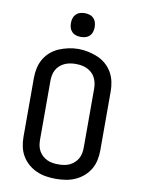

<svg xmlns="http://www.w3.org/2000/svg" viewBox="-102 -1022 804 1098"><g transform="rotate(10 300.0 -473.0)"><path d="M300 8Q271 8 242.5 3.5Q214 -1 188 -12.5Q162 -24 140 -43Q118 -62 103.5 -86.5Q89 -111 83 -139.5Q77 -168 77 -196V-539Q77 -567 83 -595.5Q89 -624 103.5 -649Q118 -674 140 -693Q162 -712 188.5 -723Q215 -734 243 -740Q271 -746 300 -746Q329 -746 357 -740Q385 -734 411.5 -723Q438 -712 460 -693Q482 -674 496.5 -649Q511 -624 517 -595.5Q523 -567 523 -539V-196Q523 -168 517 -139.5Q511 -111 496.5 -86.5Q482 -62 460 -43Q438 -24 412 -12.5Q386 -1 357.5 3.5Q329 8 300 8ZM300 -76Q317 -76 333.5 -78.5Q350 -81 365 -88Q380 -95 392.5 -106.5Q405 -118 413 -132.5Q421 -147 424 -163.5Q427 -180 427 -196V-539Q427 -555 423.5 -571.5Q420 -588 412 -603Q404 -618 391.5 -629Q379 -640 363.5 -647Q348 -654 331.5 -656.5Q315 -659 298 -659Q282 -659 265.5 -656Q249 -653 234 -646Q219 -639 207 -628Q195 -617 187 -602.5Q179 -588 176 -571.5Q173 -555 173 -539V-196Q173 -180 176 -163.5Q179 -147 187 -132.5Q195 -118 207.5 -106.5Q220 -95 235 -88Q250 -81 266.5 -78.5Q283 -76 300 -76ZM300 -816Q286 -816 272.5 -820Q259 -824 249 -834Q239 -844 235 -857.5Q231 -871 231 -885Q231 -899 235 -912.5Q239 -926 249 -936Q259 -946 272.5 -950Q286 -954 300 -954Q314 -954 327.5 -950Q341 -946 351 -936Q361 -926 365 -912.5Q369 -899 369 -885Q369 -871 365 -857.5Q361 -844 351 -834Q341 -824 327.5 -820Q314 -816 300 -816Z"/></g></svg>

Font: Iosevka Curly Medium Extended
Style: Regular
Weight: 500
Width: 7
Monospace: yes
Designer: Belleve Invis
Foundry: Belleve Invis
Version: Version 11.1.0; ttfautohint (v1.8.3)